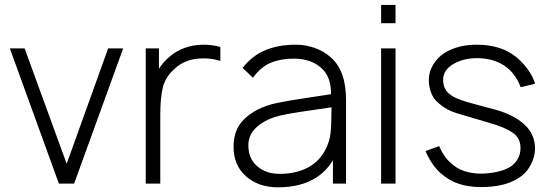

<svg xmlns="http://www.w3.org/2000/svg" viewBox="-20 -764 2289 799"><path d="M492.5 -562.5 288.5 0H225L21 -562.5H82.5L257.5 -82.5L430 -562.5Z M897 -568.5V-510.5Q861.5 -522 823 -521Q788.5 -521 757.8 -509.5Q727 -498 706 -477Q668.5 -444 657.5 -400Q647 -355.5 647 -285.5V0H586.5V-562.5H641.5V-478Q649.5 -490.5 660 -502.8Q670.5 -515 684.5 -527Q713 -552.5 749.8 -565.2Q786.5 -578 826 -578Q863.5 -578 897 -568.5Z M1365.5 0V-97Q1297 15.5 1136.5 15.5Q1056 15.5 1004 -30Q952 -76 952 -153Q952 -206.5 975.5 -242.8Q999 -279 1051 -307.5Q1087.5 -326 1135 -336Q1159 -341 1193.8 -346.8Q1228.5 -352.5 1275 -359.5L1357.5 -372Q1358.5 -446.5 1315 -483Q1272 -520 1203 -520Q1149 -520 1108.5 -503.5Q1067.5 -487.5 1032.5 -440.5L989.5 -481.5Q1030.5 -533.5 1085.5 -555.8Q1140.5 -578 1211.5 -578Q1252 -578 1289.8 -564.5Q1327.5 -551 1354.5 -527Q1420 -472 1420 -349V0ZM1359.5 -317.5Q1186 -293 1152 -284.5Q1090.5 -271 1052 -238.5Q1013.5 -206 1013.5 -159.5Q1013.5 -104.5 1050 -72.5Q1086.5 -40.5 1144 -40.5Q1211 -40.5 1260.2 -66.2Q1309.5 -92 1335.5 -143.5Q1351.5 -174.5 1355.5 -209.5Q1357.5 -227 1358.5 -253.8Q1359.5 -280.5 1359.5 -317.5Z M1626 -743.5V-667.5H1566V-743.5ZM1626 -562.5V0H1566V-562.5Z M2147 -401Q2124 -461.5 2077 -491.8Q2030 -522 1964.5 -522Q1908 -522 1865.5 -497Q1824 -472 1824 -431.5Q1824 -413.5 1830 -399.5Q1836 -385.5 1848.5 -374.5Q1861 -363.5 1879.8 -355.2Q1898.5 -347 1924 -339.5Q1948 -332.5 1977 -324.8Q2006 -317 2042 -307.5Q2116.5 -287 2161 -247Q2206.5 -206.5 2206.5 -145Q2206.5 -111 2187.5 -76Q2169 -41.5 2137.5 -23Q2081 14.5 1981.5 14.5Q1932 14.5 1891 1.5Q1850 -11.5 1813.5 -43.5Q1792.5 -62.5 1776.5 -87Q1760.5 -111.5 1751 -135.5L1807.5 -156Q1826.5 -111 1856.5 -85.5Q1879.5 -63 1911.8 -52.2Q1944 -41.5 1980.5 -41.5Q2015 -41.5 2049 -49Q2083 -56.5 2105.5 -71Q2125 -84.5 2135.5 -104.2Q2146 -124 2146 -148Q2146 -190 2114 -211.5Q2098 -222.5 2075.2 -232.5Q2052.5 -242.5 2022 -251L1912.5 -283.5Q1894 -288.5 1879 -293.5Q1864 -298.5 1852 -304Q1828.5 -314.5 1806.5 -333.5Q1784 -352 1774.2 -377.5Q1764.5 -403 1764.5 -430Q1764.5 -471 1789.5 -505Q1814 -539 1853 -556Q1901.5 -578 1963.5 -578Q2036.5 -578 2090.5 -551Q2131 -530.5 2162.5 -493Q2178.5 -474 2189.8 -454.8Q2201 -435.5 2206.5 -415.5Z"/></svg>

Font: Russisch Sans Light
Style: Regular
Weight: 300
Designer: Michael Sharanda (font) & Cristiano Sobral (main changes)
Foundry: Michael Sharanda
Version: Version 2.00;September 8, 2020;FontCreator 13.0.0.2681 64-bi